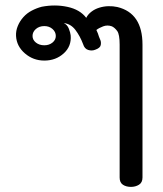

<svg xmlns="http://www.w3.org/2000/svg" viewBox="-20 -509 609 717"><path d="M512.1 154Q512.1 172.7 499 180.8Q485.9 188.9 469.2 188.9Q451 188.9 438.9 180.8Q426.8 172.7 426.8 154V-342.4Q426.8 -380.8 417.7 -393.2Q408.6 -405.6 398 -410.6Q381.3 -416.7 365.2 -410.6Q349 -404.5 339.9 -397Q342.9 -388.9 345.5 -384.3Q348 -376.8 349.7 -371.7Q351.5 -366.7 354.5 -360.1Q358.1 -352.5 356.3 -341.2Q354.5 -329.8 335.4 -323.2Q323.2 -318.2 309.3 -322.5Q295.5 -326.8 290.4 -343.9Q278.8 -374.7 261.4 -397.5Q243.9 -420.2 218.2 -422.7Q231.3 -416.7 237.1 -401.8Q242.9 -386.9 243.9 -376.8Q247.5 -336.4 217.9 -309.6Q188.4 -282.8 145.5 -282.8Q104 -282.8 73 -309.6Q41.9 -336.4 39.9 -374.7Q38.9 -393.9 46.5 -412.1Q54 -430.3 67.4 -445.2Q80.8 -460.1 98.7 -469.4Q116.7 -478.8 135.9 -483.8Q185.9 -493.4 232.3 -483.3Q278.8 -473.2 302 -442.4Q308.6 -455.6 321.5 -465.4Q334.3 -475.3 350.8 -480.3Q367.2 -485.4 384.6 -485.9Q402 -486.4 418.2 -482.8Q512.1 -460.1 512.1 -342.4ZM188.4 -374.7Q188.4 -389.9 176 -400.8Q163.6 -411.6 145.5 -411.6Q126.8 -411.6 114.1 -400.8Q101.5 -389.9 101.5 -374.7Q101.5 -360.1 114.1 -350Q126.8 -339.9 145.5 -339.9Q163.6 -339.9 176 -350Q188.4 -360.1 188.4 -374.7Z"/></svg>

Font: Myanmar KatKuu
Style: Regular
Weight: 400
Designer: Khon Soe Zaw Thu
Foundry: MPUA
Version: Version 1.00 September 13, 2016, initial release